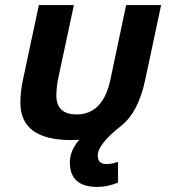

<svg xmlns="http://www.w3.org/2000/svg" viewBox="-20 -532 683 750"><path d="M258.3 15.1Q59.6 15.1 59.6 -130.4Q59.6 -171.9 69.3 -218.8L131.8 -512.2H268.6L208 -228.5Q200.2 -190.9 200.2 -159.2Q200.2 -85 279.8 -85Q382.8 -85 411.6 -222.7L472.7 -512.2H609.4L546.9 -218.8Q519.5 -89.4 448.7 -37.1Q377.9 15.1 258.3 15.1ZM360.8 198.2Q252.9 198.2 252.9 103Q252.9 23.9 357.9 -42H455.1Q361.8 31.2 361.8 75.2Q361.8 108.9 396 108.9Q417.5 108.9 440.9 100.1V181.2Q399.9 198.2 360.8 198.2Z"/></svg>

Font: Cadman
Style: Bold Italic
Weight: 700
Italic angle: -12°
Designer: Paul James MIller
Foundry: High-Logic / Made with FontCreator
Version: Version 2.114;March 28, 2021;FontCreator 13.0.0.2683 64-bit